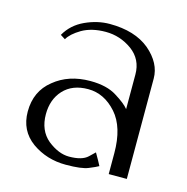

<svg xmlns="http://www.w3.org/2000/svg" viewBox="-86 -620 692 711"><g transform="rotate(15 259.5 -265.0)"><path d="M250 -538.1Q203.1 -538.1 156.2 -516.6Q109.4 -495.1 85 -452.1Q91.8 -448.2 103.5 -440.4Q116.2 -462.9 152.3 -484.4Q189.5 -505.9 243.2 -505.9Q298.8 -505.9 344.7 -472.7Q389.6 -439.5 389.6 -381.8Q389.6 -337.9 389.6 -249Q375 -267.6 336.9 -291Q298.8 -315.4 235.4 -315.4Q152.3 -315.4 96.7 -269.5Q40 -224.6 40 -146.5Q40 -73.2 96.7 -32.2Q153.3 7.8 226.6 7.8Q287.1 7.8 312.5 -2.9Q338.9 -13.7 348.6 -19.5Q340.8 -35.2 323.2 -65.4Q323.2 -65.4 301.8 -44.9Q280.3 -24.4 230.5 -24.4Q190.4 -24.4 148.4 -57.6Q107.4 -91.8 107.4 -154.3Q107.4 -210.9 140.6 -247.1Q174.8 -284.2 235.4 -284.2Q296.9 -284.2 343.8 -231.4Q389.6 -179.7 389.6 -80.1Q389.6 -72.3 389.6 -57.6Q389.6 -43.9 389.6 0Q407.2 0 459 0Q459 -96.7 459 -384.8Q459 -443.4 403.3 -491.2Q346.7 -538.1 250 -538.1Z"/></g></svg>

Font: BSRU BANSOMDEJ
Style: Regular
Weight: 400
Designer: Wisit Potiwat
Version: Version 1.000;PS 002.000;hotconv 1.0.70;makeotf.lib2.5.58329